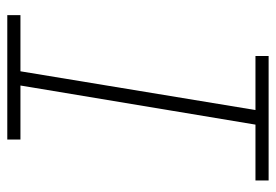

<svg xmlns="http://www.w3.org/2000/svg" viewBox="-138 -638 775 540"><g transform="rotate(90 250.0 -367.5)"><path d="M22 0V-37H180L289 -698H137V-735H487V-698H330L220 -37H372V0Z"/></g></svg>

Font: Iosevka Slab Extralight
Style: Italic
Weight: 200
Italic angle: -9°
Monospace: yes
Designer: Belleve Invis
Foundry: Belleve Invis
Version: Version 11.1.1; ttfautohint (v1.8.3)